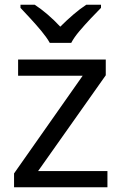

<svg xmlns="http://www.w3.org/2000/svg" viewBox="-20 -786 510 806"><path d="M431 0H39V-58L327 -468H56V-536H424V-470L140 -68H431ZM189 -606Q176 -629 154 -655.5Q132 -682 108 -708Q84 -734 66 -753V-766H126Q152 -749 180 -725Q208 -701 233 -674Q260 -701 288 -725Q316 -749 342 -766H404V-753Q385 -734 360.5 -708Q336 -682 313.5 -655.5Q291 -629 279 -606Z"/></svg>

Font: Noto Sans Hanifi Rohingya
Style: Regular
Weight: 400
Designer: Monotype Design Team and DaltonMaag
Foundry: Google LLC
Version: Version 2.101